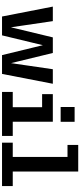

<svg xmlns="http://www.w3.org/2000/svg" viewBox="530 -1320 790 1890"><g transform="rotate(90 925.0 -375.0)"><path d="M522.5 0 401 -500H501.5L623 0ZM142.5 0 45 -500H188L261.5 0ZM227.5 0 348 -500H448.5L328 0ZM588.5 0 661.5 -500H804.5L707.5 0Z M885 0V-105.5H1035.5V-394.5H906.5V-500H1178.5V-105.5H1318V0ZM1033 -714.5H1179V-577H1033Z M1384.5 0V-105.5H1525V-644.5H1406.5V-750H1668.5V-105.5H1811.5V0Z"/></g></svg>

Font: Trispace Thin SemiBold
Style: Regular
Weight: 600
Version: Version 1.210